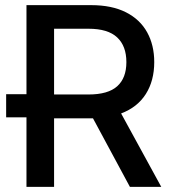

<svg xmlns="http://www.w3.org/2000/svg" viewBox="-20 -727 668 747"><path d="M83 -270.5H3.9V-360.4H83V-707H335Q415 -707 470 -679.2Q524.9 -651.4 552.5 -601.3Q580.1 -551.3 580.1 -485.4Q580.1 -413.1 547.4 -361.3Q514.6 -309.6 451.2 -285.6L607.4 0H485.4L341.8 -266.6H335H190.4V0H83ZM324.2 -359.4Q400.4 -359.4 436 -391.4Q471.7 -423.3 471.7 -485.4Q471.7 -547.9 435.8 -581.5Q399.9 -615.2 324.2 -615.2H190.4V-359.4Z"/></svg>

Font: Pretendard JP Medium
Style: Regular
Weight: 500
Designer: Base glyphs from Inter by Rasmus Andersson; Hangeul glyphs from Noto Sans CJK(Source Han Sans) by Jang Soo-young and Kan
Foundry: Kil Hyung-jin
Version: Version 1.309